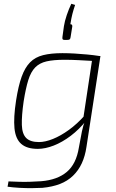

<svg xmlns="http://www.w3.org/2000/svg" viewBox="-20 -775 611 1015"><path d="M470 -479H511L437 2Q430 50 412.5 88Q395 126 366 154Q337 182 297 197.5Q257 213 204 218Q185 219 152 219.5Q119 220 83.5 218Q48 216 20 212L25 184Q52 185 80 186Q108 187 137.5 186Q167 185 198 183Q283 176 333 134Q383 92 397 5Q406 -46 413 -80Q420 -114 429 -133L419 -141ZM310 -494Q342 -494 374.5 -492Q407 -490 440 -487Q473 -484 505 -479L487 -452Q433 -455 395 -457Q357 -459 321 -459Q263 -459 226 -450.5Q189 -442 166 -418.5Q143 -395 129.5 -351.5Q116 -308 105 -239Q94 -162 95.5 -114.5Q97 -67 118.5 -45.5Q140 -24 186 -24Q219 -24 260 -40.5Q301 -57 344.5 -88.5Q388 -120 429 -166L437 -139Q399 -91 354 -57Q309 -23 264 -5.5Q219 12 180 12Q122 12 92 -14.5Q62 -41 56.5 -97Q51 -153 65 -244Q77 -321 94.5 -369.5Q112 -418 139 -445.5Q166 -473 208 -483.5Q250 -494 310 -494ZM321 -564Q314 -564 311.5 -567Q309 -570 310 -579L318 -637Q322 -663 333 -695.5Q344 -728 357 -755L377 -749Q368 -722 362.5 -700.5Q357 -679 352 -647Q358 -647 360.5 -643.5Q363 -640 362 -634L353 -578Q352 -570 348.5 -567Q345 -564 335 -564Z"/></svg>

Font: Exo 2 ExtraLight
Style: Italic
Weight: 250
Italic angle: -8°
Designer: Natanael Gama
Foundry: Natanael Gama
Version: Version 2.010